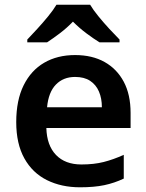

<svg xmlns="http://www.w3.org/2000/svg" viewBox="-20 -786 621 816"><path d="M299 -552Q372 -552 424.5 -522.5Q477 -493 506 -438.5Q535 -384 535 -306V-242H177Q179 -168 218 -127.5Q257 -87 326 -87Q379 -87 420.5 -97.5Q462 -108 506 -128V-27Q466 -8 423 1Q380 10 320 10Q241 10 179.5 -20.5Q118 -51 83.5 -113Q49 -175 49 -267Q49 -360 80.5 -423.5Q112 -487 168 -519.5Q224 -552 299 -552ZM299 -459Q249 -459 217.5 -426.5Q186 -394 180 -330H413Q413 -368 400.5 -397Q388 -426 363 -442.5Q338 -459 299 -459ZM363 -766Q376 -744 398.5 -716.5Q421 -689 445 -663Q469 -637 488 -618V-606H403Q377 -622 347 -644.5Q317 -667 290 -694Q264 -667 235 -645Q206 -623 180 -606H96V-618Q115 -638 138.5 -663.5Q162 -689 184.5 -716.5Q207 -744 220 -766Z"/></svg>

Font: Noto Sans Devanagari SemiBold
Style: Regular
Weight: 600
Version: Version 2.003